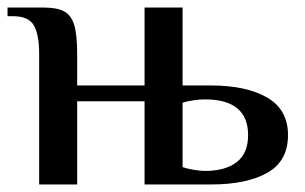

<svg xmlns="http://www.w3.org/2000/svg" viewBox="-20 -490 810 510"><path d="M84 -347Q84 -398 70 -422.5Q56 -447 14 -447H0V-470H95Q131 -470 150 -460Q169 -450 177 -424Q185 -398 185 -347V-263H364V-470H465V-263H540Q634 -263 689.5 -231Q745 -199 745 -131Q745 -62 690 -31Q635 0 540 0H364V-221H185V0H84ZM639 -131Q639 -226 524 -226Q511 -226 493.5 -223.5Q476 -221 465 -217V-46Q477 -42 494.5 -39Q512 -36 524 -36Q579 -36 609 -59.5Q639 -83 639 -131Z"/></svg>

Font: El Messiri Medium
Style: Regular
Weight: 500
Designer: Mohamed Gaber
Foundry: Kief Type Foundry
Version: Version 2.007